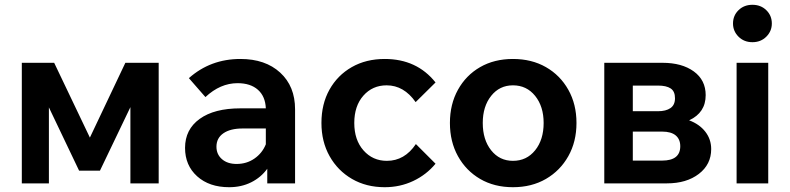

<svg xmlns="http://www.w3.org/2000/svg" viewBox="-20 -765 3296 801"><path d="M71 0V-503H206L355 -191L503 -503H642V0H524V-318L397 -53H310L184 -317V0Z M936 16Q853 16 802.5 -29.5Q752 -75 752 -148Q752 -225 813 -269Q874 -313 983 -313H1089Q1087 -363 1056 -390.5Q1025 -418 971 -418Q899 -418 837 -360L768 -439Q858 -519 983 -519Q1087 -519 1149 -462Q1211 -405 1211 -309V0H1095V-61Q1069 -25 1028 -4.5Q987 16 936 16ZM967 -81Q1009 -81 1041.5 -103.5Q1074 -126 1089 -163V-229H992Q941 -229 912 -209Q883 -189 883 -153Q883 -121 906 -101Q929 -81 967 -81Z M1715 -164 1797 -82Q1759 -36 1704 -10Q1649 16 1585 16Q1508 16 1448.5 -18.5Q1389 -53 1355 -113.5Q1321 -174 1321 -252Q1321 -331 1354.5 -391Q1388 -451 1447.5 -485Q1507 -519 1585 -519Q1719 -519 1797 -421L1714 -339Q1665 -409 1593 -409Q1534 -409 1496 -366Q1458 -323 1458 -252Q1458 -181 1496.5 -137.5Q1535 -94 1594 -94Q1668 -94 1715 -164Z M2120 16Q2042 16 1983 -18.5Q1924 -53 1890.5 -113.5Q1857 -174 1857 -252Q1857 -330 1890.5 -390.5Q1924 -451 1983 -485Q2042 -519 2120 -519Q2198 -519 2257.5 -485Q2317 -451 2351 -390.5Q2385 -330 2385 -252Q2385 -174 2351 -113.5Q2317 -53 2257.5 -18.5Q2198 16 2120 16ZM2120 -94Q2177 -94 2212.5 -138Q2248 -182 2248 -252Q2248 -321 2212.5 -365Q2177 -409 2120 -409Q2064 -409 2029 -365Q1994 -321 1994 -252Q1994 -182 2029 -138Q2064 -94 2120 -94Z M2501 0V-503H2744Q2825 -503 2874.5 -467Q2924 -431 2924 -368Q2924 -295 2855 -263Q2898 -247 2922.5 -215.5Q2947 -184 2947 -143Q2947 -79 2895.5 -39.5Q2844 0 2762 0ZM2725 -408H2620V-301H2725Q2758 -301 2777 -314Q2796 -327 2796 -355Q2796 -384 2778 -396Q2760 -408 2725 -408ZM2742 -216H2620V-95H2742Q2818 -95 2818 -155Q2818 -184 2799 -200Q2780 -216 2742 -216Z M3200 -667Q3200 -635 3177 -612Q3154 -589 3119 -589Q3084 -589 3061 -612Q3038 -635 3038 -667Q3038 -700 3061 -722.5Q3084 -745 3119 -745Q3154 -745 3177 -722.5Q3200 -700 3200 -667ZM3185 0H3053V-503H3185Z"/></svg>

Font: Wix Madefor Text
Style: Bold
Weight: 700
Designer: Dalton Maag Ltd
Foundry: Dalton Maag Ltd
Version: Version 3.100